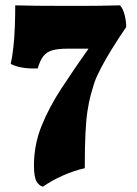

<svg xmlns="http://www.w3.org/2000/svg" viewBox="-20 -522 512 718"><path d="M141 176Q128 174 117.5 158Q107 142 107 97Q107 20 135 -50Q163 -120 209.5 -191Q256 -262 311 -340H233Q197 -340 176 -334Q155 -328 142.5 -312.5Q130 -297 121 -266Q89 -265 64.5 -269Q40 -273 20 -283Q26 -308 30 -345Q34 -382 35.5 -423Q37 -464 37 -502Q72 -501 116.5 -500.5Q161 -500 225 -500Q260 -500 290 -500Q320 -500 352.5 -500.5Q385 -501 429 -502Q441 -488 446.5 -464.5Q452 -441 452 -421Q426 -383 401 -343Q376 -303 358 -268.5Q340 -234 333 -213Q325 -188 318.5 -163.5Q312 -139 307 -106Q302 -73 299.5 -22Q297 29 297 107Q257 116 215 134.5Q173 153 141 176Z"/></svg>

Font: Vollkorn Black
Style: Regular
Weight: 900
Designer: Friedrich Althausen
Foundry: Friedrich Althausen
Version: Version 5.000